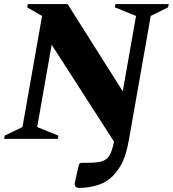

<svg xmlns="http://www.w3.org/2000/svg" viewBox="-45 -680 846 940"><path d="M-25 0 -22 -16 65 -58 161 -602 88 -644 91 -660H286L556 -233L621 -602L517 -644L520 -660H781L778 -644L693 -602L586 5Q572 85 547 128.5Q522 172 490 197Q462 219 421.5 229.5Q381 240 345 240Q315 240 322 211L342 123L350 117H388Q432 117 456 109Q480 101 492.5 78.5Q505 56 513 13L208 -461L137 -58L241 -16L238 0Z"/></svg>

Font: Spectral ExtraBold
Style: Italic
Weight: 800
Italic angle: -10°
Designer: Jean-Baptiste Levee
Foundry: Production Type
Version: Version 2.001